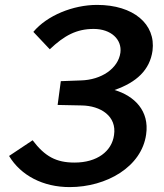

<svg xmlns="http://www.w3.org/2000/svg" viewBox="-20 -753 667 783"><path d="M116 -623 183 -552C242 -608 292 -635 362 -635C433 -635 478 -592 471 -538C462 -474 394 -427 309 -425L228 -422L215 -325L312 -323C391 -322 457 -279 445 -202C436 -136 376 -90 284 -90C209 -90 163 -115 113 -181L17 -117C65 -37 156 10 264 10C415 10 558 -73 576 -205C590 -301 528 -362 447 -386C537 -417 591 -468 602 -546C616 -655 524 -733 376 -733C278 -733 172 -690 116 -623Z"/></svg>

Font: United Sans SemiBold
Style: Italic
Weight: 600
Italic angle: -8°
Designer: Pablo Impallari, Rodrigo Fuenzalida (Modified by Dan O. Williams)
Version: Version 1.000;PS 001.000;hotconv 1.0.88;makeotf.lib2.5.64775